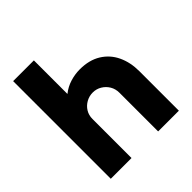

<svg xmlns="http://www.w3.org/2000/svg" viewBox="-195 -872 1015 1015"><g transform="rotate(-45 312.5 -365.0)"><path d="M58 0V-730H213V-479Q243 -503 279 -514Q315 -525 351 -525Q421 -525 469.5 -495Q518 -465 542.5 -413Q567 -361 567 -295V0H412V-289Q412 -318 398.5 -340.5Q385 -363 362.5 -376.5Q340 -390 313 -390Q286 -390 263 -377Q240 -364 226.5 -342Q213 -320 213 -292V0Z"/></g></svg>

Font: MuseoModerno Thin
Style: Bold
Weight: 700
Version: Version 1.003